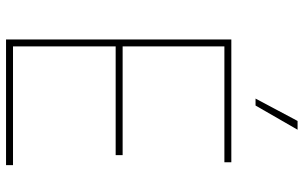

<svg xmlns="http://www.w3.org/2000/svg" viewBox="-200 -780 981 620"><g transform="rotate(90 290.0 -470.5)"><path d="M107.9 0V-727.5H504.4V-705.1H130.4V-376.5H481.4V-354H130.4V-22.5H513.7V0ZM298.8 -805.7 371.1 -941.4H399.4L321.3 -805.7Z"/></g></svg>

Font: Inter 17pt Thin
Style: Regular
Weight: 250
Version: Version 4.001;git-66647c0bb